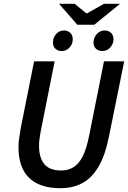

<svg xmlns="http://www.w3.org/2000/svg" viewBox="-20 -976 672 1008"><path d="M297 12Q189 12 133 -42Q77 -96 77 -205Q77 -227 81 -253Q85 -279 89 -304L159 -654H267L194 -288Q190 -267 187.5 -248Q185 -229 185 -211Q185 -148 212.5 -114.5Q240 -81 301 -81Q336 -81 364 -97Q392 -113 413 -153Q434 -193 448 -264L526 -654H632L553 -264Q533 -162 497.5 -101.5Q462 -41 412 -14.5Q362 12 297 12ZM304 -708Q284 -708 271 -720Q258 -732 258 -753Q258 -778 274.5 -797Q291 -816 316 -816Q336 -816 349 -803.5Q362 -791 362 -769Q362 -746 345.5 -727Q329 -708 304 -708ZM517 -708Q497 -708 484 -720Q471 -732 471 -753Q471 -778 488 -797Q505 -816 529 -816Q550 -816 563 -803.5Q576 -791 576 -769Q576 -746 559 -727Q542 -708 517 -708ZM386 -846 290 -956H372L433 -906H437L526 -956H610L475 -846Z"/></svg>

Font: Source Sans 3 SemiBold
Style: Italic
Weight: 600
Italic angle: -11°
Designer: Paul D. Hunt
Foundry: Adobe
Version: Version 3.046;hotconv 1.0.118;makeotfexe 2.5.65603